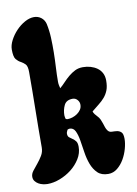

<svg xmlns="http://www.w3.org/2000/svg" viewBox="-105 -837 634 890"><g transform="rotate(-10 212.0 -392.0)"><path d="M118 -780Q137 -780 151.5 -769Q166 -758 171 -739Q178 -707 179.5 -672.5Q181 -638 180.5 -603Q180 -568 178 -533Q176 -498 176 -465Q176 -457 177.5 -449.5Q179 -442 181 -434Q194 -445 206.5 -458.5Q219 -472 233.5 -484Q248 -496 264 -504Q280 -512 301 -512Q320 -512 337 -507Q354 -502 367.5 -492.5Q381 -483 389 -468Q397 -453 397 -432Q397 -405 390 -387Q383 -369 371 -355Q359 -341 343.5 -329Q328 -317 310 -302Q312 -295 317 -288.5Q322 -282 327 -277Q336 -268 340.5 -258Q345 -248 348 -238.5Q351 -229 354 -220Q357 -211 363 -203Q370 -194 382 -194Q394 -194 405.5 -192.5Q417 -191 425.5 -183Q434 -175 434 -151Q434 -131 427 -105.5Q420 -80 407 -57.5Q394 -35 375 -19.5Q356 -4 332 -4Q300 -4 282 -21.5Q264 -39 254 -65.5Q244 -92 239.5 -123Q235 -154 230.5 -180.5Q226 -207 217.5 -224.5Q209 -242 191 -242Q189 -242 186 -241Q183 -240 181 -239Q179 -234 177 -230Q175 -226 175 -221Q175 -209 181.5 -203.5Q188 -198 196.5 -192.5Q205 -187 211.5 -178.5Q218 -170 218 -152Q218 -122 201.5 -95.5Q185 -69 160 -49.5Q135 -30 105 -18.5Q75 -7 47 -7Q37 -7 25.5 -9.5Q14 -12 4.5 -17.5Q-5 -23 -11.5 -31.5Q-18 -40 -18 -52Q-18 -66 -7.5 -79.5Q3 -93 15.5 -108Q28 -123 38.5 -140.5Q49 -158 49 -179Q49 -267 50.5 -355.5Q52 -444 52 -533Q52 -561 42.5 -570.5Q33 -580 21.5 -586Q10 -592 0.5 -603.5Q-9 -615 -9 -649Q-9 -670 3 -693Q15 -716 33.5 -735.5Q52 -755 74.5 -767.5Q97 -780 118 -780ZM178 -307Q178 -303 179 -298.5Q180 -294 181 -290Q183 -289 185 -288Q187 -287 190 -287Q201 -287 213.5 -291Q226 -295 236.5 -302.5Q247 -310 253.5 -320Q260 -330 260 -343Q260 -356 251 -366Q242 -376 229 -376Q199 -376 188.5 -354Q178 -332 178 -307Z"/></g></svg>

Font: r_Neptun CAT
Style: Regular
Weight: 400
Foundry: Peter Wiegel, CAT-Fonts
Version: Version 1.000;June 8, 2024;FontCreator 14.0.0.2814 32-bit